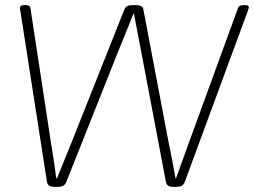

<svg xmlns="http://www.w3.org/2000/svg" viewBox="-20 -722 984 744"><path d="M191 2Q178 2 171 -2.5Q164 -7 162 -17L59 -679Q58 -683 57.5 -687Q57 -691 57 -692Q58 -697 61.5 -699.5Q65 -702 72 -702H81Q88 -702 92.5 -699.5Q97 -697 98 -690L177 -172Q181 -149 184.5 -125.5Q188 -102 191.5 -78.5Q195 -55 198 -31H201Q215 -66 229.5 -101.5Q244 -137 258 -172L461 -683Q465 -693 471.5 -697.5Q478 -702 494 -702H507Q521 -702 528 -697.5Q535 -693 536 -683L633 -172Q638 -149 642.5 -125.5Q647 -102 651.5 -78.5Q656 -55 660 -31H662Q675 -66 687.5 -101.5Q700 -137 713 -172L902 -690Q904 -696 909 -699Q914 -702 923 -702H930Q938 -702 941.5 -699.5Q945 -697 944 -692Q944 -691 942.5 -686.5Q941 -682 940 -679L696 -17Q692 -7 685 -2.5Q678 2 664 2H651Q638 2 631.5 -2.5Q625 -7 623 -17L526 -528Q519 -563 512.5 -598.5Q506 -634 499 -669H497Q488 -646 478.5 -622.5Q469 -599 459.5 -575.5Q450 -552 440 -528L237 -17Q235 -11 230.5 -6.5Q226 -2 219.5 0Q213 2 204 2Z"/></svg>

Font: Asap Thin
Style: Italic
Weight: 250
Italic angle: -6°
Designer: Pablo Cosgaya
Foundry: Omnibus-Type
Version: Version 3.001